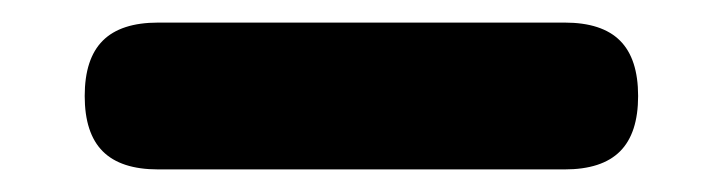

<svg xmlns="http://www.w3.org/2000/svg" viewBox="-20 35 640 170"><path d="M120 185Q87 185 71 169Q55 153 55 120Q55 87 71 71Q87 55 120 55H480Q513 55 529 71Q545 87 545 120Q545 153 529 169Q513 185 480 185Z"/></svg>

Font: Maple Mono ExtraBold
Style: Regular
Weight: 800
Monospace: yes
Designer: subframe7536
Version: Version 7.000